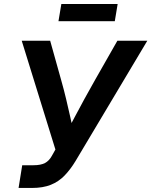

<svg xmlns="http://www.w3.org/2000/svg" viewBox="-20 -929 748 949"><path d="M71.8 0 89.8 -112.3H145.5Q181.6 -112.3 202.4 -123.3Q223.1 -134.3 236.3 -158.7L253.9 -189.9L87.4 -727.5H228L282.2 -533.7Q295.9 -485.4 306.6 -440.4Q317.4 -395.5 326.9 -352.5Q336.4 -309.6 345.7 -266.1H304.7Q327.6 -309.6 350.3 -352.3Q373 -395 397.5 -440.2Q421.9 -485.4 449.7 -533.7L560.1 -727.5H708L353.5 -133.3Q328.1 -91.3 299.1 -61.3Q270 -31.2 231.2 -15.6Q192.4 0 138.2 0ZM561.5 -909.2 547.4 -824.2H269L283.2 -909.2Z"/></svg>

Font: Inter 28pt SemiBold
Style: Italic
Weight: 600
Italic angle: -9.3988°
Designer: Rasmus Andersson
Foundry: rsms
Version: Version 4.001;git-66647c0bb